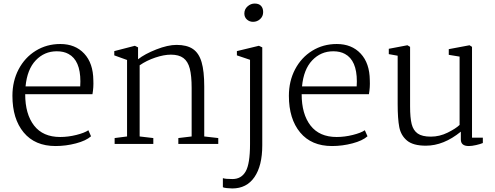

<svg xmlns="http://www.w3.org/2000/svg" viewBox="-20 -811 2788 1082"><path d="M506 -359Q508 -319 501 -280H122Q122 -168 172 -103.5Q222 -39 319 -39Q364 -39 410 -50.5Q456 -62 478 -77L493 -43Q465 -18 408 -3Q351 12 293 12Q177 12 113.5 -64.5Q50 -141 50 -271Q50 -354 85 -420.5Q120 -487 181.5 -525Q243 -563 320 -563Q404 -563 454.5 -509Q505 -455 506 -359ZM124 -324H432Q433 -334 433 -352Q433 -471 366 -507Q339 -522 300 -522Q230 -522 181.5 -471Q133 -420 124 -324Z M696 -42V-473L624 -499V-523L740 -553L758 -544V-477Q796 -507 861 -532.5Q926 -558 975 -558Q1033 -558 1067 -535Q1101 -512 1116 -461Q1131 -410 1131 -324V-42L1210 -33V0H985V-33L1060 -42V-315Q1060 -384 1049.5 -424.5Q1039 -465 1013.5 -484Q988 -503 943 -503Q904 -503 855 -486.5Q806 -470 767 -443V-42L844 -33V0H626V-33Z M1463 -743Q1463 -719 1446 -703.5Q1429 -688 1406 -688Q1386 -688 1371.5 -701Q1357 -714 1357 -735Q1357 -759 1375 -775Q1393 -791 1415 -791Q1439 -791 1451 -778Q1463 -765 1463 -743ZM1458 -544V8Q1458 123 1414 187Q1370 251 1289 251Q1276 251 1258 249Q1240 247 1236 244V193Q1250 198 1290 198Q1340 198 1364.5 155Q1389 112 1389 1V-474L1315 -499V-523L1439 -553Z M2064 -359Q2066 -319 2059 -280H1680Q1680 -168 1730 -103.5Q1780 -39 1877 -39Q1922 -39 1968 -50.5Q2014 -62 2036 -77L2051 -43Q2023 -18 1966 -3Q1909 12 1851 12Q1735 12 1671.5 -64.5Q1608 -141 1608 -271Q1608 -354 1643 -420.5Q1678 -487 1739.5 -525Q1801 -563 1878 -563Q1962 -563 2012.5 -509Q2063 -455 2064 -359ZM1682 -324H1990Q1991 -334 1991 -352Q1991 -471 1924 -507Q1897 -522 1858 -522Q1788 -522 1739.5 -471Q1691 -420 1682 -324Z M2171 -506V-536L2276 -556L2291 -547V-211Q2291 -147 2300 -111.5Q2309 -76 2334 -58.5Q2359 -41 2408 -41Q2457 -41 2502.5 -63.5Q2548 -86 2570 -107V-492L2509 -502V-534L2626 -556L2640 -547V-35H2701V-5Q2687 1 2663 6.5Q2639 12 2622 12Q2577 12 2577 -25V-69Q2480 10 2380 10Q2308 10 2273.5 -19Q2239 -48 2230 -95Q2221 -142 2221 -225V-497Z"/></svg>

Font: Martel UltraLight
Style: Regular
Weight: 250
Designer: Dan Reynolds
Foundry: Dan Reynolds
Version: Version 1.001; ttfautohint (v1.1) -l 5 -r 5 -G 72 -x 0 -D la